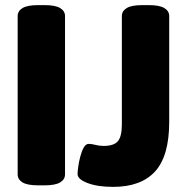

<svg xmlns="http://www.w3.org/2000/svg" viewBox="-20 -722 725 750"><path d="M129 2Q87 2 68 -9.5Q49 -21 49 -41V-659Q49 -679 68 -690.5Q87 -702 129 -702H154Q196 -702 215 -690.5Q234 -679 234 -659V-41Q234 -21 215 -9.5Q196 2 154 2ZM422 8Q361 8 322 -7Q283 -22 283 -42Q283 -51 285.5 -70Q288 -89 293.5 -110Q299 -131 307 -145.5Q315 -160 327 -160Q338 -160 353 -156Q368 -152 385 -152Q425 -152 440.5 -170.5Q456 -189 456 -236V-659Q456 -679 475 -690.5Q494 -702 536 -702H561Q603 -702 622 -690.5Q641 -679 641 -659V-246Q641 -113 586 -52.5Q531 8 422 8Z"/></svg>

Font: Asap Black
Style: Regular
Weight: 900
Designer: Pablo Cosgaya
Foundry: Omnibus-Type
Version: Version 3.001; ttfautohint (v1.8.4.7-5d5b)